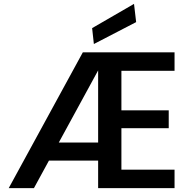

<svg xmlns="http://www.w3.org/2000/svg" viewBox="-20 -970 975 990"><path d="M25 0 407 -700H880V-605H606V-401H850V-309H606V-95H880V0H486V-607L155 0ZM166 -142 216 -235H543V-142ZM464 -743 455 -825 671 -950 682 -856Z"/></svg>

Font: DM Sans 16pt SemiBold
Style: Regular
Weight: 600
Version: Version 4.004;gftools[0.9.30]